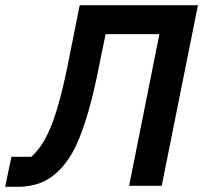

<svg xmlns="http://www.w3.org/2000/svg" viewBox="-53 -718 785 742"><path d="M-9 -112H68Q87 -129 105 -154.5Q123 -180 140.5 -221Q158 -262 174.5 -321Q191 -380 208 -463L255 -698H712L572 0H446L563 -586H355L330 -463Q311 -367 292 -299.5Q273 -232 254 -185.5Q235 -139 215.5 -109.5Q196 -80 177 -61Q141 -25 101.5 -10.5Q62 4 14 4H-33Z"/></svg>

Font: IBM Plex Sans SmBld
Style: Italic
Weight: 600
Italic angle: -11°
Designer: Mike Abbink, Paul van der Laan, Pieter van Rosmalen
Foundry: Bold Monday
Version: Version 3.005